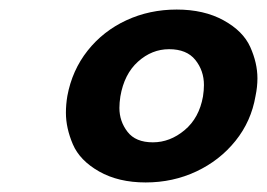

<svg xmlns="http://www.w3.org/2000/svg" viewBox="-20 -729 559 402"><path d="M121 -528Q131 -582 163.5 -623Q196 -664 244.5 -686.5Q293 -709 350 -709Q407 -709 448 -686.5Q489 -664 504 -630.5Q519 -597 519 -565Q519 -547 515 -528Q506 -475 473 -434Q440 -393 391 -370Q342 -347 285 -347Q228 -347 187.5 -370Q147 -393 132.5 -427Q118 -461 118 -493Q118 -510 121 -528ZM405 -527Q407 -540 407 -551Q407 -581 389 -603.5Q371 -626 334 -626Q298 -626 269 -600Q240 -574 232 -527Q230 -514 230 -503Q230 -475 247 -453Q264 -431 300 -431Q336 -431 366.5 -456.5Q397 -482 405 -527Z"/></svg>

Font: Fz Poppins SemBd
Style: Italic
Weight: 600
Italic angle: -10°
Designer: Ninad Kale (Devanagari), Jonny Pinhorn (Latin)
Foundry: Indian Type Foundry
Version: Vit hóa bi Vntype.Com & FontZin.Com